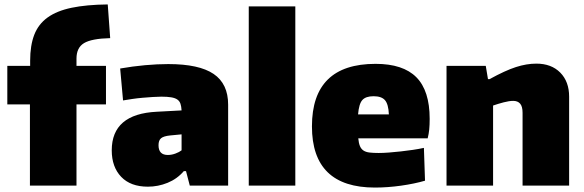

<svg xmlns="http://www.w3.org/2000/svg" viewBox="-20 -837 2633 866"><path d="M115 -366H13V-540H116V-563Q116 -632 134.5 -680Q153 -728 194.5 -758Q236 -788 303 -802Q370 -816 466 -817L477 -665Q393 -663 359 -642.5Q325 -622 325 -573V-540H458V-366H325V0H115Z M647 5Q569 5 526.5 -39.5Q484 -84 484 -159Q484 -323 687 -333L799 -339Q798 -357 794 -369Q790 -381 780 -388Q770 -395 752.5 -398Q735 -401 708 -401Q691 -401 669 -399.5Q647 -398 623 -396Q599 -394 576 -390.5Q553 -387 535 -384L522 -528Q579 -538 634.5 -543Q690 -548 739 -548Q878 -548 943.5 -503.5Q1009 -459 1009 -365V0H836L819 -65H809Q779 -30 736 -12.5Q693 5 647 5ZM737 -138Q754 -138 771.5 -144.5Q789 -151 799 -159V-231L747 -226Q718 -223 706.5 -213.5Q695 -204 695 -182Q695 -138 737 -138Z M1102 -808H1312V0H1102Z M1671 9Q1387 9 1387 -267Q1387 -549 1674 -549Q1798 -549 1858 -488.5Q1918 -428 1918 -301Q1918 -273 1916 -253Q1914 -233 1909 -213H1596Q1598 -191 1603.5 -178Q1609 -165 1619.5 -158Q1630 -151 1647 -149Q1664 -147 1688 -147Q1709 -147 1734.5 -149Q1760 -151 1787.5 -154Q1815 -157 1842 -161Q1869 -165 1892 -170L1897 -22Q1849 -8 1788.5 0.5Q1728 9 1671 9ZM1665 -403Q1630 -403 1614.5 -386Q1599 -369 1595 -321H1734Q1732 -367 1716.5 -385Q1701 -403 1665 -403Z M1994 -540H2171L2181 -480H2188Q2259 -519 2307 -534.5Q2355 -550 2399 -550Q2467 -550 2507 -509.5Q2547 -469 2547 -401V0H2337V-328Q2337 -357 2326 -369.5Q2315 -382 2295 -382Q2277 -382 2252 -375.5Q2227 -369 2204 -361V0H1994Z"/></svg>

Font: Encode Sans Narrow
Style: Black
Weight: 900
Designer: Pablo Impallari, Andres Torresi
Foundry: Pablo Impallari, Andres Torresi
Version: Version 1.000; ttfautohint (v1.00) -l 8 -r 50 -G 200 -x 14 -